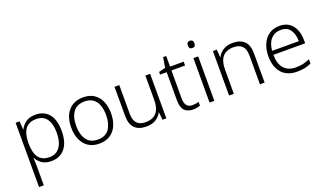

<svg xmlns="http://www.w3.org/2000/svg" viewBox="-85 -1325 3676 2157"><g transform="rotate(-20 1753.0 -246.5)"><path d="M327 -542Q429 -542 486 -473Q543 -404 543 -269Q543 -134 483.5 -62Q424 10 321 10Q251 10 208 -20Q165 -50 145 -92H141Q143 -67 144 -37.5Q145 -8 145 17V236H88V-532H135L142 -433H145Q165 -476 209 -509Q253 -542 327 -542ZM319 -493Q230 -493 188 -437Q146 -381 145 -276V-266Q145 -152 186.5 -95.5Q228 -39 315 -39Q397 -39 440.5 -100.5Q484 -162 484 -270Q484 -377 442.5 -435Q401 -493 319 -493Z M1132 -267Q1132 -183 1104.5 -121Q1077 -59 1023.5 -24.5Q970 10 893 10Q819 10 766 -24Q713 -58 684.5 -120.5Q656 -183 656 -267Q656 -396 720 -469Q784 -542 897 -542Q973 -542 1025.5 -507.5Q1078 -473 1105 -411Q1132 -349 1132 -267ZM715 -267Q715 -164 758.5 -101.5Q802 -39 894 -39Q987 -39 1030 -102Q1073 -165 1073 -267Q1073 -333 1055 -384Q1037 -435 998 -464Q959 -493 896 -493Q806 -493 760.5 -433Q715 -373 715 -267Z M1696 -532V0H1650L1641 -91H1638Q1616 -47 1570.5 -18.5Q1525 10 1457 10Q1270 10 1270 -184V-532H1327V-189Q1327 -112 1361.5 -75.5Q1396 -39 1464 -39Q1639 -39 1639 -242V-532Z M2023 -39Q2045 -39 2065 -42Q2085 -45 2100 -51V-5Q2085 1 2063 5.5Q2041 10 2016 10Q1949 10 1913 -27Q1877 -64 1877 -148V-486H1798V-518L1877 -537L1897 -659H1934V-532H2097V-486H1934V-151Q1934 -39 2023 -39Z M2242 -729Q2281 -729 2281 -686Q2281 -642 2242 -642Q2203 -642 2203 -686Q2203 -729 2242 -729ZM2270 -532V0H2213V-532Z M2684 -542Q2775 -542 2823 -495Q2871 -448 2871 -348V0H2815V-344Q2815 -420 2780 -456.5Q2745 -493 2678 -493Q2503 -493 2503 -290V0H2446V-532H2492L2500 -440H2504Q2525 -484 2571 -513Q2617 -542 2684 -542Z M3244 -542Q3312 -542 3357.5 -510.5Q3403 -479 3426.5 -424Q3450 -369 3450 -298V-259H3070Q3070 -153 3119.5 -96.5Q3169 -40 3261 -40Q3310 -40 3347 -48.5Q3384 -57 3428 -76V-24Q3388 -6 3349 2Q3310 10 3259 10Q3139 10 3075 -63Q3011 -136 3011 -262Q3011 -343 3038.5 -406Q3066 -469 3118 -505.5Q3170 -542 3244 -542ZM3243 -494Q3170 -494 3124.5 -445Q3079 -396 3072 -306H3391Q3391 -390 3354.5 -442Q3318 -494 3243 -494Z"/></g></svg>

Font: Noto Sans Canadian Aboriginal Light
Style: Regular
Weight: 300
Designer: Monotype Design Team, Typotheque's Kevin King
Foundry: Monotype Imaging Inc.
Version: Version 2.004; ttfautohint (v1.8.4.7-5d5b)